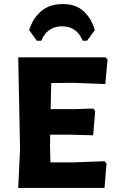

<svg xmlns="http://www.w3.org/2000/svg" viewBox="-20 -928 562 948"><path d="M162 -727 124 -779Q141 -836 182.5 -872Q224 -908 290 -908Q355 -908 394 -871.5Q433 -835 448 -779L410 -727H388Q360 -798 285 -798Q250 -798 223.5 -779.5Q197 -761 184 -727ZM497 -132 506 -120 496 0H70L79 -191L70 -645H502L511 -633L500 -513L343 -519L233 -518L230 -389H336L441 -392L450 -380L440 -260L325 -263H228L227 -207L229 -126H335Z"/></svg>

Font: Alegreya Sans ExtraBold
Style: Regular
Weight: 800
Designer: Juan Pablo del Peral
Foundry: Huerta Tipografica
Version: Version 2.007